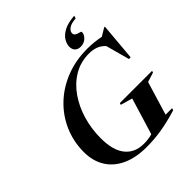

<svg xmlns="http://www.w3.org/2000/svg" viewBox="-254 -1100 1271 1271"><g transform="rotate(-45 381.5 -465.0)"><path d="M382 -16.5Q401.5 -16.5 421.2 -18.8Q441 -21 461 -27L539 -283.5L455.5 -307.5L460 -320H761.5L757.5 -307.5L690.5 -286.5L619.5 -51.5H680.5L675.5 -36.5Q589.5 -10.5 520 0.8Q450.5 12 381.5 12Q277.5 12 206.2 -21.8Q135 -55.5 98.2 -116.2Q61.5 -177 61.5 -258Q61.5 -355.5 98.2 -440.8Q135 -526 202 -590.2Q269 -654.5 360.5 -690.8Q452 -727 561 -727Q625.5 -727 685 -714.5L740.5 -747.5H747.5L724.5 -483.5H708.5L663 -650.5Q637.5 -677 609 -686.8Q580.5 -696.5 546.5 -696.5Q468.5 -696.5 405.5 -659.2Q342.5 -622 297.8 -558Q253 -494 229.2 -413Q205.5 -332 205.5 -244.5Q205.5 -131 251.8 -73.8Q298 -16.5 382 -16.5ZM615 -830.5Q615 -807 593.8 -786.8Q572.5 -766.5 540.5 -766.5Q515.5 -766.5 501 -780.5Q486.5 -794.5 486.5 -820.5Q486.5 -843.5 501.5 -870Q516.5 -896.5 553 -917Q589.5 -937.5 655 -942.5L649 -923Q602 -919.5 582.2 -903.8Q562.5 -888 562.5 -870.5Q562.5 -855 575.5 -848.2Q588.5 -841.5 601.8 -838.5Q615 -835.5 615 -830.5Z"/></g></svg>

Font: Newsreader Display SemiBold
Style: Italic
Weight: 600
Italic angle: -17°
Designer: Hugues Gentile
Foundry: Production Type
Version: Version 1.001